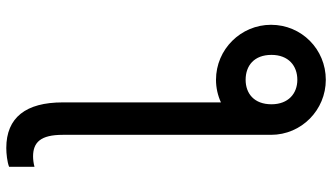

<svg xmlns="http://www.w3.org/2000/svg" viewBox="-232 -568 1005 580"><g transform="rotate(90 270.0 -278.5)"><path d="M55.4 -595.2C55.4 -504.3 129.3 -429 221.6 -429C245.7 -429 268.8 -434.3 289.8 -443.9V34.1C289.8 144.9 335.2 204.5 427.6 204.5C444.6 204.5 470.2 201.7 484.4 196V119.3C474.4 122.2 461.6 123.6 453.1 123.6C410.5 123.6 387.8 100.9 387.8 34.1V-595.2C387.8 -687.5 312.5 -760.7 221.6 -760.7C129.3 -760.7 55.4 -687.5 55.4 -595.2ZM146.3 -596.6C146.3 -647.7 179 -674.7 221.6 -674.7C262.8 -674.7 295.5 -647.7 295.5 -596.6C295.5 -544 262.8 -518.5 221.6 -518.5C179 -518.5 146.3 -544 146.3 -596.6Z"/></g></svg>

Font: Margiela Sans
Style: Regular
Weight: 400
Designer: Stefan Endress, Andreas Faust
Version: Version 1.100;FEAKit 1.0